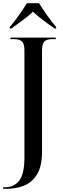

<svg xmlns="http://www.w3.org/2000/svg" viewBox="-31 -951 397 1211"><path d="M-11 240V230H0Q58 230 90.5 188Q123 146 123 43V-636Q123 -675 107.5 -689.5Q92 -704 60 -704H35V-714H321V-704H296Q263 -704 248.5 -689Q234 -674 234 -633V7Q234 96 203.5 147Q173 198 122.5 219Q72 240 11 240ZM31 -781Q57 -811 87.5 -854Q118 -897 139 -931H215Q236 -897 266.5 -854Q297 -811 323 -781V-771H314Q297 -783 271 -801.5Q245 -820 219.5 -840.5Q194 -861 177 -877Q150 -851 109.5 -821.5Q69 -792 40 -771H31Z"/></svg>

Font: Noto Serif Display SemiCondensed Medium
Style: Regular
Weight: 500
Width: 4
Designer: Monotype Design Team
Foundry: Monotype Imaging Inc.
Version: Version 2.009